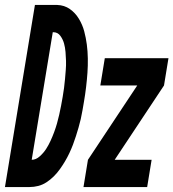

<svg xmlns="http://www.w3.org/2000/svg" viewBox="-63 -755 700 775"><path d="M-43 0 78 -735H168Q197 -734 219 -718.5Q241 -703 255.5 -679Q270 -655 277 -628.5Q284 -602 287.5 -575Q291 -548 291.5 -519Q292 -490 290 -461.5Q288 -433 284.5 -403.5Q281 -374 276 -345Q273 -328 270 -310Q267 -292 263 -274.5Q259 -257 254 -240Q249 -223 243.5 -205.5Q238 -188 231.5 -171Q225 -154 217 -137Q209 -120 199.5 -104Q190 -88 179 -72.5Q168 -57 154.5 -43.5Q141 -30 125 -19.5Q109 -9 91.5 -4.5Q74 0 56 0ZM65 -110Q82 -110 97.5 -124Q113 -138 123 -153.5Q133 -169 141 -186.5Q149 -204 155.5 -221.5Q162 -239 167 -256.5Q172 -274 176 -292Q180 -310 183.5 -328Q187 -346 190 -364Q193 -382 195.5 -400Q198 -418 199.5 -436.5Q201 -455 202.5 -473Q204 -491 203.5 -509Q203 -527 201.5 -545Q200 -563 195.5 -579.5Q191 -596 180.5 -610.5Q170 -625 152 -625H150ZM274 0 292 -110 491 -410H342L360 -520H617L599 -410L400 -110H549L531 0Z"/></svg>

Font: Iosevka SS04 XBd Ex
Style: Italic
Weight: 800
Width: 7
Italic angle: -9°
Monospace: yes
Designer: Belleve Invis
Foundry: Belleve Invis
Version: Version 19.0.0; ttfautohint (v1.8.4)